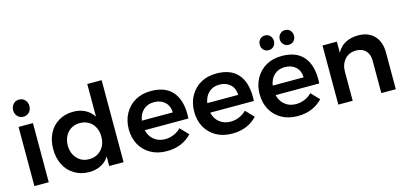

<svg xmlns="http://www.w3.org/2000/svg" viewBox="-66 -1218 3548 1678"><g transform="rotate(-15 1708.0 -379.5)"><path d="M81 -535V0H211V-535ZM199 -743C185 -758 167 -765 146 -765C125 -765 107 -758 94 -743C80 -728 73 -710 73 -687C73 -665 80 -647 94 -632C108 -617 125 -610 146 -610C167 -610 185 -617 199 -632C213 -647 220 -665 220 -687C220 -710 213 -728 199 -743Z M888 -742H758V-447C738 -477 713 -500 682 -516C651 -532 616 -540 575 -540C526 -540 482 -529 444 -506C405 -483 376 -452 355 -411C334 -370 323 -322 323 -269C323 -215 334 -167 355 -126C376 -84 406 -52 445 -29C483 -6 527 6 578 6C618 6 653 -2 684 -18C714 -33 739 -56 758 -86V0H888ZM716 -149C687 -118 651 -103 606 -103C561 -103 525 -118 497 -149C469 -179 455 -218 454 -266C455 -314 469 -353 497 -384C525 -414 561 -429 606 -429C651 -429 687 -414 716 -384C744 -353 758 -314 758 -266C758 -218 744 -179 716 -149Z M1471 -466C1428 -515 1363 -539 1278 -539C1225 -539 1178 -528 1137 -505C1096 -482 1064 -449 1041 -408C1018 -367 1006 -319 1006 -266C1006 -213 1017 -166 1040 -125C1063 -84 1095 -52 1137 -29C1178 -6 1226 5 1281 5C1328 5 1370 -3 1409 -19C1447 -35 1479 -58 1506 -87L1436 -160C1417 -141 1396 -126 1371 -116C1346 -105 1319 -100 1292 -100C1253 -100 1220 -111 1193 -133C1166 -154 1148 -184 1139 -222H1534C1535 -231 1535 -244 1535 -261C1535 -349 1514 -417 1471 -466ZM1416 -309H1136C1142 -349 1158 -381 1184 -404C1209 -427 1241 -438 1279 -438C1320 -438 1352 -426 1377 -403C1402 -380 1415 -348 1416 -309Z M2063 -466C2020 -515 1955 -539 1870 -539C1817 -539 1770 -528 1729 -505C1688 -482 1656 -449 1633 -408C1610 -367 1598 -319 1598 -266C1598 -213 1609 -166 1632 -125C1655 -84 1687 -52 1729 -29C1770 -6 1818 5 1873 5C1920 5 1962 -3 2001 -19C2039 -35 2071 -58 2098 -87L2028 -160C2009 -141 1988 -126 1963 -116C1938 -105 1911 -100 1884 -100C1845 -100 1812 -111 1785 -133C1758 -154 1740 -184 1731 -222H2126C2127 -231 2127 -244 2127 -261C2127 -349 2106 -417 2063 -466ZM2008 -309H1728C1734 -349 1750 -381 1776 -404C1801 -427 1833 -438 1871 -438C1912 -438 1944 -426 1969 -403C1994 -380 2007 -348 2008 -309Z M2655 -466C2612 -515 2547 -539 2462 -539C2409 -539 2362 -528 2321 -505C2280 -482 2248 -449 2225 -408C2202 -367 2190 -319 2190 -266C2190 -213 2201 -166 2224 -125C2247 -84 2279 -52 2321 -29C2362 -6 2410 5 2465 5C2512 5 2554 -3 2593 -19C2631 -35 2663 -58 2690 -87L2620 -160C2601 -141 2580 -126 2555 -116C2530 -105 2503 -100 2476 -100C2437 -100 2404 -111 2377 -133C2350 -154 2332 -184 2323 -222H2718C2719 -231 2719 -244 2719 -261C2719 -349 2698 -417 2655 -466ZM2600 -309H2320C2326 -349 2342 -381 2368 -404C2393 -427 2425 -438 2463 -438C2504 -438 2536 -426 2561 -403C2586 -380 2599 -348 2600 -309ZM2413 -731C2401 -744 2386 -750 2367 -750C2348 -750 2333 -744 2321 -731C2309 -718 2303 -702 2303 -683C2303 -664 2309 -648 2321 -636C2333 -623 2348 -617 2367 -617C2386 -617 2401 -623 2413 -636C2425 -648 2431 -664 2431 -683C2431 -702 2425 -718 2413 -731ZM2595 -731C2582 -744 2567 -750 2548 -750C2530 -750 2515 -744 2503 -731C2490 -718 2484 -702 2484 -683C2484 -664 2490 -649 2503 -636C2515 -623 2530 -617 2548 -617C2567 -617 2582 -623 2595 -636C2607 -649 2613 -664 2613 -683C2613 -702 2607 -718 2595 -731Z M3298 -485C3263 -522 3214 -540 3153 -540C3062 -539 2998 -504 2961 -435V-535H2831V0H2961V-263C2961 -308 2974 -344 2999 -373C3024 -402 3058 -416 3101 -417C3138 -417 3167 -406 3188 -385C3209 -363 3220 -333 3220 -296V0H3351V-334C3351 -397 3333 -448 3298 -485Z"/></g></svg>

Font: Argentum Sans Medium
Style: Regular
Weight: 500
Designer: Julieta Ulanovsky
Foundry: Julieta Ulanovsky
Version: Version 5.001;January 29, 2019;FontCreator 11.5.0.2425 64-bi